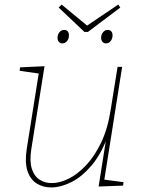

<svg xmlns="http://www.w3.org/2000/svg" viewBox="-20 -815 634 841"><path d="M208 6Q171 7 142 -10.5Q113 -28 100.5 -65.5Q88 -103 97 -162L151 -502L156 -492L66 -505L68 -520L175 -525L117 -161Q109 -108 119.5 -75.5Q130 -43 153.5 -28Q177 -13 207 -13Q241 -13 280 -32Q319 -51 356.5 -90.5Q394 -130 423 -190.5Q452 -251 465 -335L495 -522H515L436 -22L431 -29L521 -17L519 -2L412 2L447 -220L453 -221Q423 -139 380.5 -89.5Q338 -40 293 -17.5Q248 5 208 6ZM444 -625Q435 -625 429 -631.5Q423 -638 423 -650Q423 -664 431.5 -674Q440 -684 452 -684Q462 -684 467.5 -677.5Q473 -671 473 -660Q473 -646 465 -635.5Q457 -625 444 -625ZM253 -625Q244 -625 238 -631.5Q232 -638 232 -650Q232 -664 240.5 -674Q249 -684 261 -684Q271 -684 276.5 -677.5Q282 -671 282 -660Q282 -646 274 -635.5Q266 -625 253 -625ZM498 -795 507 -782 365 -675H350L237 -782L250 -795L365 -700H357Z"/></svg>

Font: Bitter Thin
Style: Italic
Weight: 100
Italic angle: -9°
Designer: Sol Matas, and Bitter project Authors
Foundry: Sol Matas
Version: Version 2.002